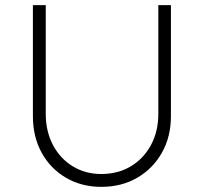

<svg xmlns="http://www.w3.org/2000/svg" viewBox="-20 -720 793 747"><path d="M374 7Q297 7 236.5 -28.5Q176 -64 142 -126Q108 -188 108 -268V-700H158V-277Q158 -209 186 -156Q214 -103 263 -73Q312 -43 374 -43Q439 -43 489 -73Q539 -103 567.5 -156Q596 -209 596 -277V-700H645V-268Q645 -188 610 -126Q575 -64 514 -28.5Q453 7 374 7Z"/></svg>

Font: Lexend Deca ExtraLight
Style: Regular
Weight: 200
Designer: Bonnie Shaver-Troup, Thomas Jockin
Foundry: Lexend
Version: Version 1.008; ttfautohint (v1.8.4.7-5d5b)